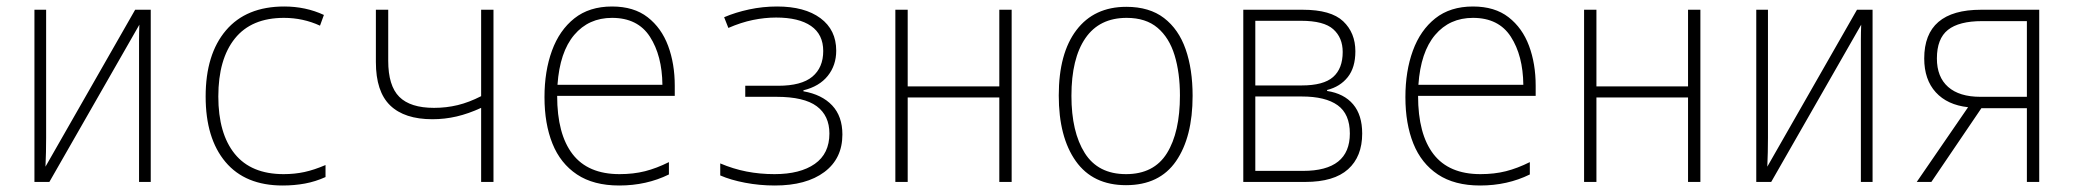

<svg xmlns="http://www.w3.org/2000/svg" viewBox="-20 -560 6400 591"><path d="M86 0V-530H122V-136Q122 -112 121.5 -91.5Q121 -71 120 -47L396 -530H444V0H408V-392Q408 -416 408 -438Q408 -460 409 -484L132 0Z M850 11Q735 11 674 -61.5Q613 -134 613 -263Q613 -393 675.5 -466.5Q738 -540 855 -540Q921 -540 977 -514L965 -481Q913 -505 854 -505Q754 -505 703 -441.5Q652 -378 652 -263Q652 -149 702.5 -86.5Q753 -24 853 -24Q887 -24 917 -30.5Q947 -37 982 -52V-15Q951 -1 918.5 5Q886 11 850 11Z M1461 0V-228Q1422 -210 1385.5 -201.5Q1349 -193 1311 -193Q1225 -193 1181 -235.5Q1137 -278 1137 -369V-530H1175V-373Q1175 -296 1209 -262Q1243 -228 1316 -228Q1354 -228 1389 -236.5Q1424 -245 1461 -264V-530H1499V0Z M1886 11Q1807 11 1756 -23Q1705 -57 1680.5 -118Q1656 -179 1656 -261Q1656 -341 1679 -404Q1702 -467 1748 -503.5Q1794 -540 1864 -540Q1931 -540 1973.5 -507Q2016 -474 2036.5 -419Q2057 -364 2057 -296V-265H1695Q1695 -147 1742.5 -85.5Q1790 -24 1887 -24Q1930 -24 1965.5 -33Q2001 -42 2039 -61V-23Q1970 11 1886 11ZM1696 -299H2019Q2018 -389 1980.5 -447Q1943 -505 1864 -505Q1792 -505 1747.5 -452.5Q1703 -400 1696 -299Z M2365 11Q2318 11 2273.5 2.5Q2229 -6 2197 -20V-57Q2237 -40 2278 -32Q2319 -24 2364 -24Q2443 -24 2488 -55.5Q2533 -87 2533 -149Q2533 -204 2494 -233Q2455 -262 2370 -262H2274V-296H2375Q2447 -296 2480.5 -324Q2514 -352 2514 -403Q2514 -454 2476.5 -480Q2439 -506 2369 -506Q2334 -506 2297.5 -498.5Q2261 -491 2222 -474L2209 -507Q2244 -522 2286 -531Q2328 -540 2372 -540Q2457 -540 2505.5 -504Q2554 -468 2554 -404Q2554 -359 2528 -326.5Q2502 -294 2453 -282V-279Q2510 -269 2541.5 -235.5Q2573 -202 2573 -146Q2573 -72 2517.5 -30.5Q2462 11 2365 11Z M2736 0V-530H2774V-294H3056V-530H3094V0H3056V-260H2774V0Z M3446 10Q3344 10 3291.5 -64Q3239 -138 3239 -266Q3239 -396 3293.5 -467.5Q3348 -539 3447 -539Q3518 -539 3563 -504.5Q3608 -470 3629.5 -408.5Q3651 -347 3651 -265Q3651 -138 3600 -64Q3549 10 3446 10ZM3446 -24Q3532 -24 3572 -88.5Q3612 -153 3612 -266Q3612 -336 3595.5 -390Q3579 -444 3543 -474.5Q3507 -505 3448 -505Q3364 -505 3321 -442.5Q3278 -380 3278 -265Q3278 -154 3319 -89Q3360 -24 3446 -24Z M3807 0V-530H3990Q4077 -530 4114.5 -494.5Q4152 -459 4152 -402Q4152 -352 4128.5 -322.5Q4105 -293 4065 -283V-280Q4117 -272 4145 -239Q4173 -206 4173 -149Q4173 -78 4129.5 -39Q4086 0 3998 0ZM3844 -297H3987Q4054 -297 4083.5 -323Q4113 -349 4113 -400Q4113 -444 4084 -470Q4055 -496 3985 -496H3844ZM3844 -34H3991Q4135 -34 4135 -149Q4135 -209 4097.5 -236Q4060 -263 3987 -263H3844Z M4536 11Q4457 11 4406 -23Q4355 -57 4330.5 -118Q4306 -179 4306 -261Q4306 -341 4329 -404Q4352 -467 4398 -503.5Q4444 -540 4514 -540Q4581 -540 4623.5 -507Q4666 -474 4686.5 -419Q4707 -364 4707 -296V-265H4345Q4345 -147 4392.5 -85.5Q4440 -24 4537 -24Q4580 -24 4615.5 -33Q4651 -42 4689 -61V-23Q4620 11 4536 11ZM4346 -299H4669Q4668 -389 4630.5 -447Q4593 -505 4514 -505Q4442 -505 4397.5 -452.5Q4353 -400 4346 -299Z M4856 0V-530H4894V-294H5176V-530H5214V0H5176V-260H4894V0Z M5386 0V-530H5422V-136Q5422 -112 5421.5 -91.5Q5421 -71 5420 -47L5696 -530H5744V0H5708V-392Q5708 -416 5708 -438Q5708 -460 5709 -484L5432 0Z M5880 0 6038 -230Q5974 -237 5938.5 -276Q5903 -315 5903 -380Q5903 -530 6078 -530H6257V0H6219V-227H6079L5925 0ZM6076 -262H6219V-495H6081Q6010 -495 5976 -468Q5942 -441 5942 -380Q5942 -323 5976.5 -292.5Q6011 -262 6076 -262Z"/></svg>

Font: Noto Sans Mono Condensed ExtraLight
Style: Regular
Weight: 200
Width: 3
Designer: Monotype Design Team
Foundry: Monotype Imaging Inc.
Version: Version 2.014; ttfautohint (v1.8.4.7-5d5b)